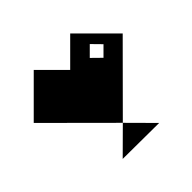

<svg xmlns="http://www.w3.org/2000/svg" viewBox="-176 -923 1117 1117"><g transform="rotate(45 383.0 -364.0)"><path d="M603 -364 237 3 19 -215 169 -365 19 -515 235 -731ZM256 -552 200 -608 143 -552 200 -495ZM753 -513 751 -215 603 -364Z"/></g></svg>

Font: El Pececito
Style: Regular
Weight: 400
Designer: deFharo
Foundry: deFharo
Version: El Pececito Version 1.000